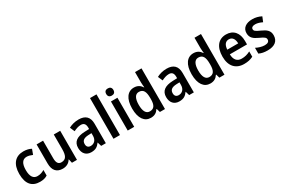

<svg xmlns="http://www.w3.org/2000/svg" viewBox="100 -1928 4570 3106"><g transform="rotate(-30 2384.5 -375.0)"><path d="M276 10C335 10 378 -1 416 -26V-130C377 -106 336 -91 285 -91C209 -91 168 -151 168 -269C168 -389 207 -451 286 -451C320 -451 357 -440 393 -424L428 -519C392 -539 344 -553 283 -553C136 -553 45 -457 45 -268C45 -78 129 10 276 10Z M968 -543H848V-272C848 -154 821 -91 732 -91C674 -91 648 -132 648 -215V-543H527V-188C527 -56 589 10 701 10C764 10 821 -16 852 -71H858L874 0H968Z M1315 -553C1245 -553 1180 -535 1129 -507L1167 -420C1213 -443 1258 -459 1303 -459C1357 -459 1387 -430 1387 -361V-334L1304 -331C1155 -326 1080 -269 1080 -157C1080 -53 1139 10 1233 10C1312 10 1353 -16 1395 -74H1398L1420 0H1507V-364C1507 -490 1441 -553 1315 -553ZM1330 -255 1387 -257V-209C1387 -128 1339 -83 1275 -83C1232 -83 1203 -106 1203 -158C1203 -217 1237 -251 1330 -255Z M1771 0V-760H1650V0Z M1977 -752C1937 -752 1910 -733 1910 -685C1910 -638 1938 -618 1977 -618C2016 -618 2044 -638 2044 -685C2044 -732 2016 -752 1977 -752ZM2037 -543H1916V0H2037Z M2347 10C2418 10 2461 -21 2491 -68H2497L2517 0H2612V-760H2491V-566C2491 -537 2496 -499 2498 -473H2493C2463 -521 2417 -553 2348 -553C2230 -553 2155 -454 2155 -271C2155 -88 2229 10 2347 10ZM2383 -89C2314 -89 2278 -151 2278 -270C2278 -386 2313 -452 2382 -452C2467 -452 2495 -391 2495 -274V-253C2495 -142 2463 -89 2383 -89Z M2959 -553C2889 -553 2824 -535 2773 -507L2811 -420C2857 -443 2902 -459 2947 -459C3001 -459 3031 -430 3031 -361V-334L2948 -331C2799 -326 2724 -269 2724 -157C2724 -53 2783 10 2877 10C2956 10 2997 -16 3039 -74H3042L3064 0H3151V-364C3151 -490 3085 -553 2959 -553ZM2974 -255 3031 -257V-209C3031 -128 2983 -83 2919 -83C2876 -83 2847 -106 2847 -158C2847 -217 2881 -251 2974 -255Z M3458 10C3529 10 3572 -21 3602 -68H3608L3628 0H3723V-760H3602V-566C3602 -537 3607 -499 3609 -473H3604C3574 -521 3528 -553 3459 -553C3341 -553 3266 -454 3266 -271C3266 -88 3340 10 3458 10ZM3494 -89C3425 -89 3389 -151 3389 -270C3389 -386 3424 -452 3493 -452C3578 -452 3606 -391 3606 -274V-253C3606 -142 3574 -89 3494 -89Z M4068 -552C3928 -552 3841 -452 3841 -267C3841 -89 3934 10 4088 10C4158 10 4208 -2 4258 -27V-126C4204 -98 4157 -85 4097 -85C4012 -85 3965 -140 3963 -242H4284V-307C4284 -458 4204 -552 4068 -552ZM4069 -461C4136 -461 4168 -406 4169 -328H3965C3970 -418 4009 -461 4069 -461Z M4732 -156C4732 -245 4678 -283 4593 -322C4506 -361 4485 -376 4485 -409C4485 -440 4511 -458 4559 -458C4603 -458 4646 -443 4689 -422L4726 -512C4673 -539 4620 -553 4559 -553C4443 -553 4367 -499 4367 -404C4367 -317 4415 -278 4505 -237C4596 -197 4613 -178 4613 -145C4613 -109 4587 -86 4528 -86C4475 -86 4413 -106 4368 -130V-22C4413 0 4462 10 4528 10C4659 10 4732 -48 4732 -156Z"/></g></svg>

Font: Noto Sans Myanmar SemiCondensed SemiBold
Style: Regular
Weight: 600
Width: 4
Designer: Monotype Design Team
Foundry: Monotype Imaging Inc.
Version: Version 2.107